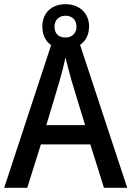

<svg xmlns="http://www.w3.org/2000/svg" viewBox="-20 -989 627 916"><path d="M476 -93H587L362 -775C389 -793 405 -824 405 -863C405 -928 357 -969 293 -969C226 -969 182 -928 182 -862C182 -823 197 -792 224 -774L0 -93H110L175 -300H411ZM293 -810C258 -810 240 -830 240 -862C240 -894 262 -914 293 -914C324 -914 345 -894 345 -862C345 -830 323 -810 293 -810ZM322 -602 386 -392H201L264 -602C272 -629 285 -678 292 -715C299 -685 315 -630 322 -602Z"/></svg>

Font: Noto Sans Kannada UI SemiCondensed Medium
Style: Regular
Weight: 500
Width: 4
Designer: Jelle Bosma - Monotype Design Team
Foundry: Monotype Imaging Inc.
Version: Version 2.005